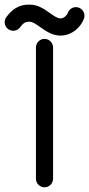

<svg xmlns="http://www.w3.org/2000/svg" viewBox="-56 -801 381 821"><path d="M170.9 -36.6V-598.1C170.9 -618.2 154.3 -634.8 134.3 -634.8C114.3 -634.8 97.7 -618.2 97.7 -598.1V-36.6C97.7 -16.6 114.3 0 134.3 0C154.3 0 170.9 -16.6 170.9 -36.6ZM233.4 -744.1C232.4 -740.7 219.7 -721.7 202.6 -722.2C189.5 -722.7 176.8 -731.4 155.8 -746.1C129.4 -765.1 105.5 -780.3 72.8 -781.2C23.4 -783.2 -5.9 -758.8 -28.8 -728C-33.2 -722.2 -36.1 -714.4 -36.1 -706.1C-36.1 -686 -19.5 -669.4 0.5 -669.4C12.7 -669.4 22.9 -674.8 29.8 -684.1C42.5 -701.2 51.8 -709 70.8 -708C82.5 -708 94.7 -700.2 113.8 -686.5C141.6 -667 167 -649.4 200.7 -648.9C255.4 -647.5 294.4 -691.9 303.7 -723.6C304.7 -727.1 305.2 -730.5 305.2 -733.9C305.2 -753.9 288.6 -770.5 268.6 -770.5C252 -770.5 237.8 -759.3 233.4 -744.1Z"/></svg>

Font: Velvelyne
Style: Regular
Weight: 400
Designer: Manon Van der Borght et Mariel Nils
Foundry: Velvetyne
Version: Version 1.070;Glyphs 3.3.1 (3343)